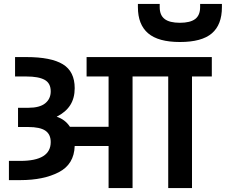

<svg xmlns="http://www.w3.org/2000/svg" viewBox="-20 -949 1140 969"><path d="M25 0ZM1049 -563H949V0H829V-563H729H649V0H528V-212H357Q354 -120 277 -80Q200 -40 83 -40H25V-137H83Q236 -137 236 -232Q236 -271 209 -289.5Q182 -308 122 -308H71V-405H123Q180 -405 208 -427.5Q236 -450 236 -488Q236 -529 205.5 -546Q175 -563 113 -563H56V-661H113Q238 -661 297.5 -624.5Q357 -588 357 -504Q357 -454 334.5 -418.5Q312 -383 266 -360Q309 -346 333 -309H528V-563H417V-661H729H1049ZM676 -913V-929H786V-913Q786 -872 811 -853Q836 -834 888 -834Q940 -834 965 -853Q990 -872 990 -913V-929H1100V-913Q1100 -824 1049 -780.5Q998 -737 888 -737Q779 -737 727.5 -781Q676 -825 676 -913Z"/></svg>

Font: Biryani
Style: Bold
Weight: 700
Designer: Dan Reynolds and Mathieu Reguer
Foundry: Dan Reynolds and Mathieu Reguer
Version: Version 1.004; ttfautohint (v1.1) -l 5 -r 5 -G 72 -x 0 -D la